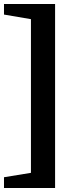

<svg xmlns="http://www.w3.org/2000/svg" viewBox="-30 -753 388 962"><path d="M246 -733V189H-10V135L125 113V-657L-10 -680V-733Z"/></svg>

Font: Piazzolla
Style: Bold
Weight: 700
Designer: Juan Pablo del Peral
Foundry: Huerta Tipografica
Version: Version 1.330